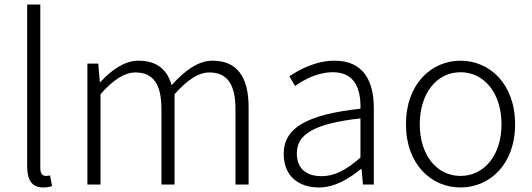

<svg xmlns="http://www.w3.org/2000/svg" viewBox="-20 -815 2351 848"><path d="M171 13C190 13 200 10 210 7L201 -40C190 -38 186 -38 182 -38C168 -38 158 -49 158 -73V-795H100V-79C100 -17 123 13 171 13Z M366 0H424V-399C480 -463 531 -495 578 -495C657 -495 693 -443 693 -333V0H751V-399C808 -463 857 -495 905 -495C983 -495 1020 -443 1020 -333V0H1078V-341C1078 -478 1025 -547 919 -547C856 -547 798 -505 738 -439C719 -505 676 -547 591 -547C530 -547 471 -505 423 -452H421L414 -534H366Z M1388 13C1457 13 1520 -24 1573 -68H1577L1583 0H1631V-338C1631 -456 1586 -547 1458 -547C1372 -547 1298 -505 1258 -478L1283 -435C1321 -462 1381 -496 1451 -496C1552 -496 1574 -414 1572 -335C1338 -309 1233 -252 1233 -135C1233 -35 1302 13 1388 13ZM1400 -37C1340 -37 1291 -64 1291 -138C1291 -219 1362 -269 1572 -292V-119C1510 -65 1459 -37 1400 -37Z M2014 13C2143 13 2255 -89 2255 -266C2255 -444 2143 -547 2014 -547C1885 -547 1773 -444 1773 -266C1773 -89 1885 13 2014 13ZM2014 -38C1909 -38 1834 -130 1834 -266C1834 -403 1909 -496 2014 -496C2119 -496 2195 -403 2195 -266C2195 -130 2119 -38 2014 -38Z"/></svg>

Font: GenYoGothic2 TW L
Style: Regular
Weight: 300
Version: Version 2.100;PS 2.1;hotconv 16.6.51;makeotf.lib2.5.65220 DE